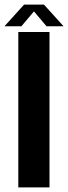

<svg xmlns="http://www.w3.org/2000/svg" viewBox="-32 -814 296 834"><path d="M47.5 0V-675H183V0ZM-12.5 -700 72.5 -794H159L244 -700H170L115.5 -764.5L61 -700Z"/></svg>

Font: Anybody SemiBold
Style: Regular
Weight: 600
Designer: Tyler Finck
Foundry: Etcetera Type Company
Version: Version 1.010; ttfautohint (v1.8.3) -l 8 -r 50 -G 200 -x 14 